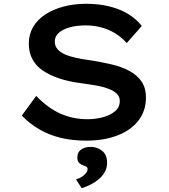

<svg xmlns="http://www.w3.org/2000/svg" viewBox="-20 -732 892 1013"><path d="M435 10Q361 10 299.5 -5Q238 -20 187.5 -49.5Q137 -79 95 -122L171 -226Q235 -160 301 -131.5Q367 -103 441 -103Q484 -103 523 -113.5Q562 -124 587 -145Q612 -166 612 -199Q612 -220 599.5 -234Q587 -248 565.5 -258Q544 -268 517.5 -274.5Q491 -281 462.5 -285Q434 -289 409 -293Q344 -301 293 -318Q242 -335 205.5 -360Q169 -385 150.5 -420.5Q132 -456 132 -502Q132 -551 155 -590Q178 -629 219.5 -656Q261 -683 316 -697.5Q371 -712 435 -712Q502 -712 558 -698Q614 -684 656.5 -658Q699 -632 728 -595L649 -505Q622 -535 588 -556Q554 -577 514 -587.5Q474 -598 432 -598Q385 -598 348.5 -588Q312 -578 290.5 -559Q269 -540 269 -513Q269 -489 283.5 -472.5Q298 -456 323 -445Q348 -434 382 -426.5Q416 -419 456 -414Q514 -405 567.5 -392.5Q621 -380 661.5 -358.5Q702 -337 726 -303Q750 -269 750 -217Q750 -147 710.5 -96Q671 -45 600 -17.5Q529 10 435 10ZM411 261 381 214Q395 211 409 202.5Q423 194 432.5 182.5Q442 171 442 160Q442 152 436 148Q430 144 420 141Q406 136 397 127Q388 118 388 98Q388 71 408 57Q428 43 459 43Q492 43 518.5 63.5Q545 84 545 127Q545 154 532.5 176Q520 198 500 214.5Q480 231 456.5 242.5Q433 254 411 261Z"/></svg>

Font: Lexend Peta Medium
Style: Regular
Weight: 500
Designer: Bonnie Shaver-Troup, Thomas Jockin
Foundry: Lexend
Version: Version 1.007